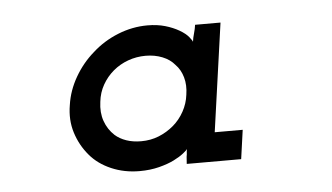

<svg xmlns="http://www.w3.org/2000/svg" viewBox="-33 -630 651 376"><g transform="rotate(-5 292.5 -441.5)"><path d="M103 -441Q107 -469 122 -495Q137 -521 159 -540Q181 -560 209.5 -571.5Q238 -583 268 -583Q287 -583 302.5 -578.5Q318 -574 330 -567Q342 -560 348 -552.5Q354 -545 354 -543Q355 -551 357.5 -559.5Q360 -568 361 -576H411L381 -363H436L428 -306H321L322 -320Q323 -325 323 -328Q323 -331 324 -335Q323 -333 315.5 -327Q308 -321 296 -315Q284 -309 266.5 -304.5Q249 -300 228 -300Q198 -300 172.5 -311Q147 -322 131 -341Q114 -361 106 -386.5Q98 -412 103 -441ZM163 -442Q160 -421 166 -404Q172 -387 185 -375Q194 -367 207 -362.5Q220 -358 236 -358Q255 -358 271 -364.5Q287 -371 300 -382Q313 -393 321.5 -408.5Q330 -424 332 -441Q335 -460 330.5 -475.5Q326 -491 316 -501Q307 -512 292 -518Q277 -524 259 -524Q241 -524 224.5 -518Q208 -512 195 -501Q182 -490 173.5 -475Q165 -460 163 -442Z"/></g></svg>

Font: Josefin Slab
Style: Bold Italic
Weight: 700
Italic angle: -12°
Designer: Santiago Orozco
Foundry: Typemade
Version: Version 2.000